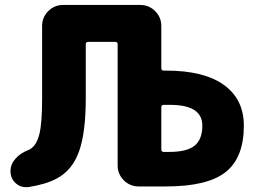

<svg xmlns="http://www.w3.org/2000/svg" viewBox="-20 -775 1040 777"><path d="M632.8 -169.9Q632.8 -160.2 642.6 -160.2H665Q736.3 -160.2 767.6 -185.5Q798.8 -210.9 798.8 -266.6Q798.8 -350.6 668.9 -350.6H642.6Q632.8 -350.6 632.8 -340.8ZM150.4 -374V-669.9Q150.4 -705.1 175.3 -730Q200.2 -754.9 235.4 -754.9H547.9Q583 -754.9 607.9 -730Q632.8 -705.1 632.8 -669.9V-499Q632.8 -489.3 642.6 -489.3H652.3Q805.7 -489.3 886.2 -431.2Q966.8 -373 966.8 -266.6Q966.8 -136.7 893.1 -78.6Q819.3 -20.5 652.3 -20.5H626H541Q505.9 -20.5 481 -45.4Q456.1 -70.3 456.1 -105.5V-595.7Q456.1 -605.5 446.3 -605.5H336.9Q327.1 -605.5 327.1 -595.7V-377.9Q327.1 -238.3 299.8 -162.1Q272.5 -85.9 210 -52.7Q167 -29.3 93.8 -17.6Q88.9 -17.6 84 -17.6Q61.5 -17.6 43.9 -33.2Q22.5 -52.7 22.5 -82Q22.5 -110.4 42.5 -132.8Q62.5 -155.3 92.8 -167Q100.6 -169.9 105.5 -173.8Q128.9 -189.5 139.6 -233.4Q150.4 -277.3 150.4 -374Z"/></svg>

Font: Gen Jyuu GothicX Heavy
Style: Bold
Weight: 900
Designer: [Source Han Sans]
Ryoko NISHIZUKA  (kana & ideographs); Paul D. Hunt (Latin, Greek & Cyrillic); Wenlong ZHANG  (bopomofo
Version: Version 1.002.20150607